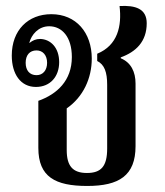

<svg xmlns="http://www.w3.org/2000/svg" viewBox="-20 -606 546 636"><path d="M269 10C374 10 429 -24 429 -122V-329C429 -368 414 -399 380 -413V-416C430 -434 466 -468 466 -529C466 -577 429 -589 376 -586C384 -520 370 -456 302 -428V-404C326 -392 335 -367 335 -325V-114C335 -55 315 -33 268 -33C221 -33 201 -56 201 -109V-247C256 -285 284 -347 284 -412C284 -498 232 -559 150 -559C73 -559 19 -506 19 -422C19 -361 48 -318 99 -318C147 -318 176 -353 176 -400C176 -448 148 -476 113 -477C99 -477 88 -472 78 -464H77C84 -491 107 -519 143 -519C185 -519 218 -484 218 -417C218 -339 169 -294 107 -272V-116C107 -20 163 10 269 10ZM101 -357C78 -357 65 -373 65 -398C65 -423 78 -439 101 -439C122 -439 136 -423 136 -398C136 -373 122 -357 101 -357Z"/></svg>

Font: Noto Serif Thai Condensed Medium
Style: Regular
Weight: 500
Width: 3
Designer: Monotype Design Team
Foundry: Monotype Imaging Inc.
Version: Version 2.002